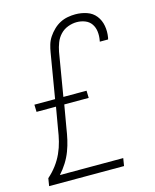

<svg xmlns="http://www.w3.org/2000/svg" viewBox="-112 -820 724 896"><g transform="rotate(-15 250.0 -371.5)"><path d="M13 0 19 -37Q42 -57 60.5 -81.5Q79 -106 91.5 -133.5Q104 -161 111 -189.5Q118 -218 122 -246L140 -350H46L45 -385H145L181 -600Q184 -619 189.5 -637.5Q195 -656 206 -672.5Q217 -689 232 -703.5Q247 -718 264.5 -727Q282 -736 301 -739.5Q320 -743 338 -743Q367 -743 393.5 -734Q420 -725 436.5 -704Q453 -683 458 -655Q463 -627 458 -598L456 -590H416L417 -596Q421 -617 418.5 -638Q416 -659 405 -675Q394 -691 375 -698.5Q356 -706 335 -706Q314 -706 292.5 -698Q271 -690 255.5 -673.5Q240 -657 232 -636Q224 -615 220 -594L185 -385H297L298 -350H180L161 -240Q157 -213 151 -186.5Q145 -160 135 -133.5Q125 -107 109.5 -82.5Q94 -58 75 -37H381L375 0Z"/></g></svg>

Font: Iosevka Term Curly XLt Obl
Style: Regular
Weight: 200
Italic angle: -9°
Designer: Belleve Invis
Foundry: Belleve Invis
Version: Version 32.3.0